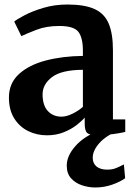

<svg xmlns="http://www.w3.org/2000/svg" viewBox="-20 -588 596 850"><path d="M19.5 -156Q19.5 -219.5 63.8 -260Q108 -300.5 182.2 -320Q256.5 -339.5 347 -340.5V-363.5Q347 -421 327 -447Q307 -473 242.5 -473Q185 -473 141.8 -456.2Q98.5 -439.5 74.5 -428L43 -492.5Q54.5 -502.5 88.8 -520.5Q123 -538.5 172.2 -553.2Q221.5 -568 278.5 -568Q355 -568 399 -547.8Q443 -527.5 461.5 -483Q480 -438.5 480 -366V-59.5H534.5V-4Q523 -1 501.5 2.5Q480 6 456 8.5Q432 11 412 11Q378 11 366.5 1Q355 -9 355 -40.5V-67.5Q342.5 -52.5 319 -34.2Q295.5 -16 262.2 -2.5Q229 11 188 11Q142.5 11 104.2 -8Q66 -27 42.8 -64.2Q19.5 -101.5 19.5 -156ZM252.5 -71.5Q274 -71.5 300.8 -84.5Q327.5 -97.5 347 -115V-279Q252.5 -278.5 210.5 -246.8Q168.5 -215 168.5 -170.5Q168.5 -121.5 191.8 -96.5Q215 -71.5 252.5 -71.5ZM401.5 242Q372.5 242 343.5 232.5Q314.5 223 295 201.8Q275.5 180.5 275.5 145Q275.5 102 313.5 59Q351.5 16 415 -8L449.5 -12L501.5 -8Q450 12 420.2 45.2Q390.5 78.5 390.5 110Q390.5 135.5 407.5 149.2Q424.5 163 454.5 163Q477.5 163 494.2 156Q511 149 528.5 140L534 201Q512 217 476.5 229.5Q441 242 401.5 242Z"/></svg>

Font: Merriweather
Style: Bold
Weight: 700
Designer: Eben Sorkin
Foundry: Eben Sorkin
Version: Version 2.100; ttfautohint (v1.7.19-72a1) -l 8 -r 50 -G 200 